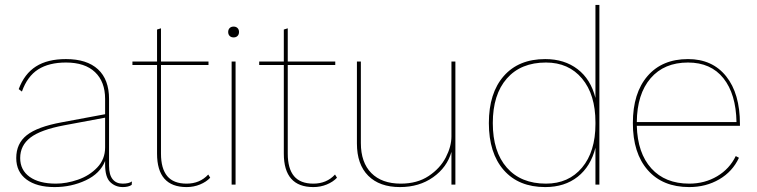

<svg xmlns="http://www.w3.org/2000/svg" viewBox="-20 -750 3074 780"><path d="M516 -13 515 1Q502 10 479 10Q449 10 428 -10Q407 -30 407 -82V-96Q387 -45 328.5 -17.5Q270 10 202 10Q129 10 87.5 -21Q46 -52 46 -108Q46 -167 89 -201Q132 -235 230 -253L407 -286V-348Q407 -418 366 -457Q325 -496 248 -496Q179 -496 135 -468Q91 -440 69 -378L56 -388Q79 -450 126 -480Q173 -510 248 -510Q333 -510 378 -468.5Q423 -427 423 -348V-76Q423 -40 437.5 -22Q452 -4 478 -4Q504 -4 516 -13ZM407 -151V-272L241 -241Q145 -223 103.5 -191Q62 -159 62 -108Q62 -59 100.5 -31.5Q139 -4 207 -4Q250 -4 296.5 -20Q343 -36 375 -69.5Q407 -103 407 -151Z M834 -28Q818 -11 792.5 -0.5Q767 10 738 10Q618 10 618 -126V-486H518V-500H618V-630L634 -635V-500H827V-486H634V-126Q634 -65 659.5 -34.5Q685 -4 738 -4Q792 -4 826 -41Z M907 -620Q907 -630 913 -636Q919 -642 929 -642Q939 -642 945 -636Q951 -630 951 -620Q951 -610 945 -604Q939 -598 929 -598Q919 -598 913 -604Q907 -610 907 -620ZM937 0H921V-500H937Z M1349 -28Q1333 -11 1307.5 -0.5Q1282 10 1253 10Q1133 10 1133 -126V-486H1033V-500H1133V-630L1149 -635V-500H1342V-486H1149V-126Q1149 -65 1174.5 -34.5Q1200 -4 1253 -4Q1307 -4 1341 -41Z M1830 -500V0H1814V-133Q1796 -70 1739.5 -30Q1683 10 1605 10Q1522 10 1476 -36Q1430 -82 1430 -167V-500H1446V-169Q1446 -90 1488.5 -47Q1531 -4 1608 -4Q1675 -4 1721.5 -35Q1768 -66 1791 -110.5Q1814 -155 1814 -196V-500Z M2415 -730V0H2399V-150Q2380 -74 2327 -32Q2274 10 2195 10Q2087 10 2026.5 -59Q1966 -128 1966 -250Q1966 -372 2026.5 -441Q2087 -510 2195 -510Q2273 -510 2326.5 -469Q2380 -428 2399 -352V-730ZM2399 -246V-253Q2399 -366 2344.5 -431Q2290 -496 2198 -496Q2096 -496 2039 -431Q1982 -366 1982 -250Q1982 -134 2039 -69Q2096 -4 2198 -4Q2290 -4 2344.5 -69Q2399 -134 2399 -246Z M2986 -239H2567Q2570 -128 2626 -66Q2682 -4 2780 -4Q2843 -4 2893.5 -34Q2944 -64 2969 -116L2982 -109Q2956 -53 2902 -21.5Q2848 10 2780 10Q2672 10 2611.5 -59Q2551 -128 2551 -250Q2551 -372 2610.5 -441Q2670 -510 2775 -510Q2874 -510 2930 -440Q2986 -370 2986 -246ZM2567 -254H2972Q2970 -368 2919 -432Q2868 -496 2775 -496Q2678 -496 2623 -432Q2568 -368 2567 -254Z"/></svg>

Font: Work Sans Thin
Style: Regular
Weight: 260
Designer: Wei Huang
Foundry: Wei Huang
Version: Version 1.500